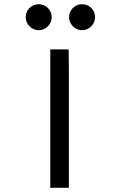

<svg xmlns="http://www.w3.org/2000/svg" viewBox="-20 -888 563 908"><path d="M368.2 -868.2C334 -868.2 306.6 -840.8 306.6 -806.6C306.6 -774.4 334 -745.1 368.2 -745.1C402.3 -745.1 429.7 -774.4 429.7 -806.6C429.7 -840.8 402.3 -868.2 368.2 -868.2ZM163.1 -868.2C128.9 -868.2 101.6 -840.8 101.6 -806.6C101.6 -774.4 128.9 -745.1 163.1 -745.1C197.3 -745.1 224.6 -774.4 224.6 -806.6C224.6 -840.8 197.3 -868.2 163.1 -868.2ZM217.8 0H305.7V-571.3L304.7 -654.3H217.8Z"/></svg>

Font: Sen-gleads
Style: Regular
Weight: 400
Designer: Kosal Sen, Philatype
Foundry: Philatype
Version: Version 1.004; ttfautohint (v1.8.3)